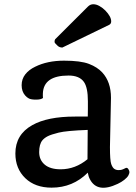

<svg xmlns="http://www.w3.org/2000/svg" viewBox="-20 -884 649 914"><path d="M53.2 0ZM397.9 -62Q326.7 9.3 225.6 9.3Q147.5 9.3 100.6 -35.6Q53.2 -81.1 53.2 -153.3Q53.2 -243.2 133.3 -288.1Q205.6 -329.1 336.9 -329.1H397.9Q398.4 -347.7 398.4 -365.2V-401.9Q398.4 -467.3 379.4 -494.1Q357.9 -524.4 306.2 -524.4Q187.5 -524.4 184.1 -439.5Q183.6 -426.3 184.6 -417.5Q174.8 -409.7 151.6 -409.7Q128.4 -409.7 117.9 -415Q107.4 -420.4 99.6 -429.7Q83 -448.7 83 -478.3Q83 -507.8 100.3 -530Q117.7 -552.2 147.5 -566.4Q205.6 -595.2 284.7 -595.2Q363.8 -595.2 403.6 -579.8Q443.4 -564.5 466.8 -539.1Q508.3 -494.1 508.3 -418.5L503.4 -184.1Q503.4 -120.1 509.5 -103Q515.6 -85.9 524.2 -80.1Q532.7 -74.2 545.2 -74.2Q557.6 -74.2 565.4 -78.1L579.1 -84.5Q585.9 -86.9 591.1 -78.9Q596.2 -70.8 596.2 -64.7Q596.2 -58.6 591.1 -48.8Q585.9 -39.1 572 -28.1Q558.1 -17.1 540.5 -8.8Q443.4 37.1 408.2 -30.3Q400.9 -43.5 397.9 -62ZM396.5 -126Q396.5 -196.3 397.5 -265.6Q295.9 -261.7 259.5 -252.7Q223.1 -243.7 207 -235.4Q190.9 -227.1 181.6 -215.8Q166.5 -197.3 166.5 -159.9Q166.5 -122.6 192.9 -100.3Q219.2 -78.1 268.6 -78.1Q338.4 -78.1 396.5 -126ZM276.9 -657.7Q263.2 -657.7 254.4 -666Q239.7 -679.2 239.7 -684.1Q239.7 -693.4 242.7 -697.3L398.9 -853Q409.7 -863.8 424.1 -863.8Q438.5 -863.8 453.6 -855.2Q468.8 -846.7 481.4 -834Q509.3 -805.2 509.3 -782.2Q509.3 -770.5 499.5 -765.6Z"/></svg>

Font: Quando
Style: Regular
Weight: 400
Version: Version 1.002